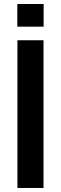

<svg xmlns="http://www.w3.org/2000/svg" viewBox="-20 -932 302 952"><path d="M66.4 0V-732.4H195.8V0ZM65.9 -799.8V-912.1H196.3V-799.8Z"/></svg>

Font: Antonio
Style: Bold
Weight: 700
Designer: Vernon Adams
Foundry: Vernon Adams
Version: Version 1.002